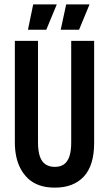

<svg xmlns="http://www.w3.org/2000/svg" viewBox="-20 -847 499 879"><path d="M231 12Q190 12 159.5 1Q129 -10 108 -30Q87 -50 73.5 -76Q60 -102 54 -132Q48 -162 48 -193V-660H154V-195Q154 -156 162.5 -131Q171 -106 188.5 -94.5Q206 -83 231 -83Q256 -83 272.5 -94.5Q289 -106 297.5 -130.5Q306 -155 306 -195V-660H411V-193Q411 -90 364 -39Q317 12 231 12ZM192 -711H108L132 -827H240ZM342 -711H258L283 -827H390Z"/></svg>

Font: Bricolage Grotesque 48pt Condensed Medium
Style: Regular
Weight: 500
Width: 3
Designer: Mathieu Triay
Foundry: Atelier Triay
Version: Version 1.001;gftools[0.9.33.dev8+g029e19f]